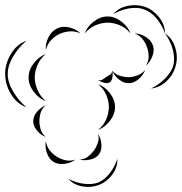

<svg xmlns="http://www.w3.org/2000/svg" viewBox="-118 -635 707 746"><path d="M322 -580Q344 -606 379.5 -612.5Q415 -619 447 -608Q478 -596 500.5 -567.5Q523 -539 523 -505Q512 -537 490.5 -563Q469 -589 443 -598Q418 -608 384.5 -602.5Q351 -597 322 -580ZM211 -505Q220 -531 246 -551Q272 -571 300 -571Q328 -571 354 -551Q380 -531 389 -505Q371 -527 347 -537Q323 -547 300 -547Q278 -547 253.5 -537Q229 -527 211 -505ZM60 -441Q58 -465 70 -489.5Q82 -514 103 -524Q124 -535 151 -528.5Q178 -522 195 -505Q174 -515 152 -513Q130 -511 113 -503Q96 -495 81 -479.5Q66 -464 60 -441ZM523 -505Q552 -486 563 -450Q574 -414 565 -381Q557 -347 530.5 -321Q504 -295 469 -291Q500 -306 524.5 -331Q549 -356 556 -383Q562 -410 553 -443.5Q544 -477 523 -505ZM405 -505Q426 -505 447.5 -492Q469 -479 476 -459Q483 -440 474 -416.5Q465 -393 449 -380Q460 -398 459.5 -417Q459 -436 453 -452Q448 -467 436.5 -482.5Q425 -498 405 -505ZM-15 -218Q-53 -232 -75.5 -269.5Q-98 -307 -98 -348Q-98 -388 -75.5 -425.5Q-53 -463 -15 -477Q-46 -451 -67 -415.5Q-88 -380 -88 -348Q-88 -315 -67 -279.5Q-46 -244 -15 -218ZM60 -242Q33 -252 13 -278.5Q-7 -305 -7 -334Q-7 -363 13 -389Q33 -415 60 -425Q38 -407 27.5 -382Q17 -357 17 -334Q17 -311 27.5 -286Q38 -261 60 -242ZM446 -363Q439 -344 421 -328Q403 -312 383 -312Q363 -311 344.5 -326Q326 -341 318 -360Q332 -345 349.5 -340Q367 -335 383 -335Q399 -336 416 -342Q433 -348 446 -363ZM318 -360Q321 -350 319 -335.5Q317 -321 308 -315Q299 -310 285 -314Q271 -318 263 -324Q273 -321 280.5 -326Q288 -331 295 -336Q302 -340 309.5 -345Q317 -350 318 -360ZM263 -308Q289 -299 309 -273Q329 -247 329 -219Q329 -191 309 -165.5Q289 -140 263 -130Q285 -148 295 -172.5Q305 -197 305 -219Q305 -242 295 -266Q285 -290 263 -308ZM60 -103Q42 -109 26.5 -127Q11 -145 11 -164Q11 -184 26.5 -201.5Q42 -219 60 -226Q45 -214 40 -197Q35 -180 35 -164Q35 -149 40 -132Q45 -115 60 -103ZM263 -114Q274 -98 276 -75Q278 -52 267 -36Q255 -20 232.5 -15Q210 -10 191 -15Q211 -16 224.5 -27Q238 -38 247 -50Q256 -63 262 -79.5Q268 -96 263 -114ZM175 -15Q159 -2 133.5 1.5Q108 5 90 -6Q72 -17 64 -41.5Q56 -66 60 -87Q63 -66 75.5 -50.5Q88 -35 103 -26Q117 -17 136 -12.5Q155 -8 175 -15ZM338 -18Q339 15 318.5 43Q298 71 268 83Q238 95 203.5 89.5Q169 84 148 60Q176 75 208 79Q240 83 264 74Q288 64 308 38.5Q328 13 338 -18Z"/></svg>

Font: Rubik Puddles
Style: Regular
Weight: 400
Designer: Hubert and Fischer, NaN
Foundry: Hubert and Fischer, NaN
Version: Version 2.200